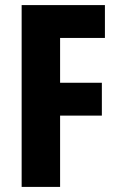

<svg xmlns="http://www.w3.org/2000/svg" viewBox="-20 -734 474 754"><path d="M216 0H65V-714H392V-585H216V-409H380V-280H216Z"/></svg>

Font: Noto Sans Malayalam ExtraCondensed ExtraBold
Style: Regular
Weight: 800
Width: 2
Designer: Jelle Bosma - Monotype Design Team
Foundry: Monotype Imaging Inc.
Version: Version 2.104; ttfautohint (v1.8.4.7-5d5b)